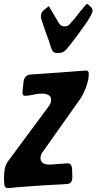

<svg xmlns="http://www.w3.org/2000/svg" viewBox="-49 -935 482 958"><path d="M248 -671H231Q218 -671 211.5 -683.5Q205 -696 201 -712Q195 -732 188 -750Q179 -773 155 -846Q155 -860 158 -869.5Q161 -879 183 -895Q193 -904 195 -904L244 -821Q255 -803 273 -803Q291 -803 302 -818L329 -849Q351 -879 375 -906Q382 -915 386 -915Q390 -915 406 -898V-899Q413 -891 413 -882Q413 -868 385 -826Q326 -740 281 -687Q265 -671 248 -671ZM-10 3Q-28 3 -28 -21Q-29 -30 -29 -45Q-29 -75 -25 -94Q-21 -113 -10 -129L193 -403Q206 -419 206 -437Q206 -455 191.5 -461.5Q177 -468 163 -468Q139 -468 129 -465L115 -462Q91 -457 74 -457Q63 -457 63 -476L69 -531Q75 -560 101 -563Q239 -572 377 -583H381Q394 -583 394 -567Q394 -538 381 -502Q368 -466 351 -441L167 -181Q153 -164 153 -147Q153 -114 197 -114Q214 -114 230 -116L262 -118Q276 -120 289 -120Q311 -120 311 -84Q312 -71 312 -51Q312 -19 286 -17Q163 -11 40 -1Q31 -1 22 1Q4 3 -10 3Z"/></svg>

Font: Bangerz
Style: Regular
Weight: 400
Designer: vernon adams
Foundry: Vernon Adams
Version: Version 2.10;February 7, 2025;FontCreator 13.0.0.2683 64-bit